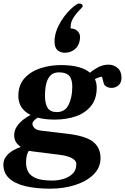

<svg xmlns="http://www.w3.org/2000/svg" viewBox="-21 -871 722 1109"><path d="M268.1 218.8Q184.6 218.8 124 203.9Q63.5 189 31 158.2Q-1.5 127.4 -1.5 79.6Q-1.5 53.2 13.9 33Q29.3 12.7 52.7 -1Q76.2 -14.6 99.1 -22.5Q80.6 -35.2 70.8 -51Q61 -66.9 61 -90.8Q61 -116.7 75.7 -139.2Q90.3 -161.6 112.3 -179.2Q134.3 -196.8 155.8 -207Q131.3 -219.2 115.5 -236.1Q99.6 -252.9 92.3 -273.4Q85 -293.9 85 -316.4Q85 -379.9 120.6 -419.2Q156.2 -458.5 212.4 -476.8Q268.6 -495.1 330.1 -495.1Q391.6 -495.1 433.3 -483.4Q475.1 -471.7 499 -450.7Q517.6 -467.8 546.1 -482.7Q574.7 -497.6 606.4 -497.6Q635.7 -497.6 658.2 -478.3Q680.7 -459 680.7 -422.4Q680.7 -392.6 663.1 -377.9Q645.5 -363.3 623.5 -363.3Q607.4 -363.3 594.5 -370.4Q581.5 -377.4 578.1 -389.6Q575.7 -398.9 573.2 -408.2Q570.8 -417.5 568.4 -426.8Q564.9 -428.7 553 -424.8Q541 -420.9 527.3 -414.1Q532.7 -402.3 535.2 -389.9Q537.6 -377.4 537.6 -363.8Q537.6 -300.3 505.1 -259.5Q472.7 -218.8 418 -199.5Q363.3 -180.2 295.4 -180.2Q266.6 -180.2 241.9 -183.1Q217.3 -186 196.8 -191.4Q185.1 -184.1 175.8 -174.8Q166.5 -165.5 166.5 -156.2Q166.5 -143.1 178 -131.3Q189.5 -119.6 217.8 -116.2L366.7 -98.6Q474.6 -85.9 517.1 -51.8Q559.6 -17.6 559.6 42.5Q559.6 97.2 519.5 136.7Q479.5 176.3 413.3 197.5Q347.2 218.8 268.1 218.8ZM307.1 -223.6Q355 -223.6 375.7 -266.6Q396.5 -309.6 396.5 -370.1Q396.5 -413.6 378.7 -433.3Q360.8 -453.1 319.3 -453.1Q288.6 -453.1 271 -435.5Q253.4 -418 246.1 -387.5Q238.8 -356.9 238.8 -317.9Q238.8 -272.9 253.9 -248.3Q269 -223.6 307.1 -223.6ZM280.8 171.9Q314.9 171.9 346.9 162.1Q378.9 152.3 399.4 131.3Q419.9 110.4 419.9 77.1Q419.9 62.5 407.7 51.8Q395.5 41 373.8 33.7Q352.1 26.4 322.3 22.9L169.9 3.9Q163.6 2.9 157.5 2Q151.4 1 146 0Q137.2 11.7 133.3 29.3Q129.4 46.9 129.4 68.8Q129.4 99.1 142.6 122.6Q155.8 146 188.7 158.9Q221.7 171.9 280.8 171.9ZM353.5 -566.4Q327.6 -566.4 310.8 -581.5Q293.9 -596.7 293.9 -631.8Q293.9 -644.5 295.9 -656.7Q300.8 -688.5 315.2 -718.5Q329.6 -748.5 348.9 -774.4Q368.2 -800.3 388.4 -819.3Q408.7 -838.4 425.8 -848.1Q430.2 -850.6 437 -850.6Q444.3 -850.6 450.4 -847.2Q456.5 -843.8 456.5 -836.9Q456.5 -829.6 445.3 -819.8Q438 -813.5 425.8 -799.3Q413.6 -785.2 402.6 -767.6Q391.6 -750 388.7 -732.4Q387.7 -726.1 387.2 -720Q386.7 -713.9 386.7 -707Q399.9 -707 412.4 -701.4Q424.8 -695.8 433.1 -684.3Q441.4 -672.9 441.4 -654.8Q441.4 -651.9 441.2 -648.9Q440.9 -646 440.4 -643.1Q435.5 -605.5 410.6 -585.9Q385.7 -566.4 353.5 -566.4Z"/></svg>

Font: Gelasio
Style: Bold Italic
Weight: 700
Italic angle: -8.5°
Designer: Eben Sorkin
Foundry: Eben Sorkin
Version: Version 1.008